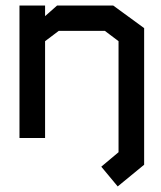

<svg xmlns="http://www.w3.org/2000/svg" viewBox="-20 -497 578 690"><path d="M498 -396V95L403 173L344 102L406 50V-349L357 -386H191L142 -349V-1H50V-477H142V-439L185 -477H387Z"/></svg>

Font: Turret Road
Style: Bold
Weight: 700
Designer: Noponies
Foundry: Noponies
Version: Version 1.001; ttfautohint (v1.8)